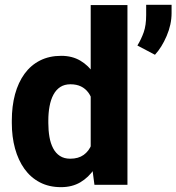

<svg xmlns="http://www.w3.org/2000/svg" viewBox="-20 -771 736 801"><path d="M358.4 -118.2V-750H511.7V0H374ZM29.3 -257.8V-268.1Q29.3 -328.1 42.7 -377.7Q56.2 -427.2 82.3 -463.1Q108.4 -499 147 -518.6Q185.5 -538.1 235.4 -538.1Q281.2 -538.1 315.4 -517.8Q349.6 -497.6 373.8 -461.2Q397.9 -424.8 413.1 -375.7Q428.2 -326.7 436 -269.5V-252Q428.7 -197.3 413.3 -149.9Q397.9 -102.5 373.8 -66.7Q349.6 -30.8 315.2 -10.5Q280.8 9.8 234.4 9.8Q184.6 9.8 146.2 -10.3Q107.9 -30.3 82 -66.4Q56.2 -102.5 42.7 -151.4Q29.3 -200.2 29.3 -257.8ZM181.6 -268.1V-257.8Q181.6 -226.6 186.3 -199.7Q190.9 -172.9 201.7 -152.3Q212.4 -131.8 230 -120.4Q247.6 -108.9 272.9 -108.9Q307.1 -108.9 329.1 -124.8Q351.1 -140.6 362.3 -168.9Q373.5 -197.3 374 -234.9V-286.1Q374 -317.4 367.7 -342.3Q361.3 -367.2 348.9 -384.3Q336.4 -401.4 317.9 -410.4Q299.3 -419.4 273.9 -419.4Q249 -419.4 231.4 -408Q213.9 -396.5 202.9 -376Q191.9 -355.5 186.8 -327.9Q181.6 -300.3 181.6 -268.1ZM695.8 -751V-716.3Q695.8 -668.9 675.3 -621.1Q654.8 -573.2 626.5 -542.5L553.2 -581.1Q569.3 -607.4 579.6 -636.5Q589.8 -665.5 589.8 -708.5V-751Z"/></svg>

Font: Roboto ExtraBold
Style: Regular
Weight: 800
Designer: Christian Robertson
Foundry: Google
Version: Version 3.009; 2024